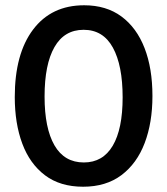

<svg xmlns="http://www.w3.org/2000/svg" viewBox="-20 -694 634 728"><path d="M295 14Q208 14 150.5 -29.5Q93 -73 64.5 -149.5Q36 -226 36 -326Q36 -490 105.5 -582Q175 -674 299 -674Q383 -674 440.5 -631.5Q498 -589 528 -512Q558 -435 558 -330Q558 -229 528.5 -151.5Q499 -74 440.5 -30Q382 14 295 14ZM298 -78Q370 -78 407.5 -141.5Q445 -205 445 -325Q445 -446 408 -513.5Q371 -581 297 -581Q224 -581 186.5 -515.5Q149 -450 149 -328Q149 -208 186.5 -143Q224 -78 298 -78Z"/></svg>

Font: Bricolage Grotesque 48pt Medium
Style: Regular
Weight: 500
Designer: Mathieu Triay
Foundry: Atelier Triay
Version: Version 1.000; ttfautohint (v1.8.4.7-5d5b);gftools[0.9.32]